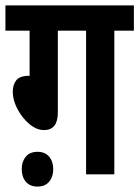

<svg xmlns="http://www.w3.org/2000/svg" viewBox="-20 -642 513 707"><path d="M193 -529V-228Q193 -163 142 -163Q115 -163 88.5 -185Q62 -207 44.5 -240Q27 -273 27 -304Q27 -330 40 -346.5Q53 -363 88 -363L89 -361V-529H0V-622H473V-529H401V0H297V-529ZM60 -19Q60 -47 75 -65Q90 -83 118 -83Q146 -83 161 -65Q176 -47 176 -19Q176 9 161 27Q146 45 118 45Q90 45 75 27Q60 9 60 -19Z"/></svg>

Font: Noto Sans Devanagari UI ExtraCondensed SemiBold
Style: Regular
Weight: 600
Width: 2
Designer: Jelle Bosma - Monotype Design Team
Foundry: Monotype Imaging Inc.
Version: Version 2.004; ttfautohint (v1.8.4.7-5d5b)